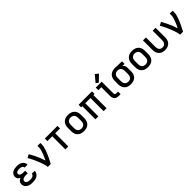

<svg xmlns="http://www.w3.org/2000/svg" viewBox="517 -2675 4582 4582"><g transform="rotate(-45 2808.0 -384.0)"><path d="M286 8Q325 8 363.5 1Q402 -6 436 -26.5Q470 -47 490.5 -81.5Q511 -116 511 -155V-156H412Q412 -135 398.5 -118.5Q385 -102 366 -93.5Q347 -85 326.5 -82Q306 -79 286 -79Q265 -79 244.5 -82Q224 -85 204.5 -92.5Q185 -100 171.5 -116.5Q158 -133 158 -154Q159 -175 172 -192.5Q185 -210 205 -218Q225 -226 246 -229Q267 -232 288 -232H352V-319H288Q270 -319 251.5 -321.5Q233 -324 215.5 -331Q198 -338 186 -353Q174 -368 174 -387Q174 -405 186 -419.5Q198 -434 215 -440Q232 -446 249.5 -448.5Q267 -451 285 -451Q304 -451 322 -448Q340 -445 356.5 -437.5Q373 -430 384.5 -414.5Q396 -399 396 -380Q396 -380 396 -380H495V-382Q495 -419 476.5 -452Q458 -485 426.5 -504.5Q395 -524 358.5 -531Q322 -538 285 -538Q249 -538 213 -531.5Q177 -525 144.5 -507.5Q112 -490 93.5 -457.5Q75 -425 75 -388Q75 -364 84 -341Q93 -318 112 -302.5Q131 -287 153 -277Q127 -267 104 -250Q81 -233 70 -206.5Q59 -180 59 -152Q59 -121 71.5 -92Q84 -63 109 -43Q134 -23 163 -11.5Q192 0 223 4Q254 8 286 8Z M797 0H897Q917 -38 936.5 -76Q956 -114 974.5 -152.5Q993 -191 1010 -230.5Q1027 -270 1041 -310.5Q1055 -351 1066 -392.5Q1077 -434 1077 -477V-530H978V-477Q978 -434 965.5 -391.5Q953 -349 937.5 -308.5Q922 -268 904 -228Q886 -188 866 -149Q845 -217 817.5 -283Q790 -349 759 -413Q728 -477 691 -538L606 -493Q623 -464 638.5 -435Q654 -406 668.5 -376Q683 -346 696.5 -315.5Q710 -285 723 -254.5Q736 -224 747.5 -192.5Q759 -161 769 -129.5Q779 -98 788 -65.5Q797 -33 797 0Z M1390 0H1490V-443H1653V-530H1227V-443H1390Z M2016 8Q2051 8 2086 0.5Q2121 -7 2151 -26.5Q2181 -46 2201 -75.5Q2221 -105 2229 -140Q2237 -175 2237 -210V-320Q2237 -355 2229 -390Q2221 -425 2201 -454.5Q2181 -484 2151 -503.5Q2121 -523 2086 -530.5Q2051 -538 2016 -538Q1981 -538 1946 -530.5Q1911 -523 1881 -503.5Q1851 -484 1831 -454.5Q1811 -425 1803 -390Q1795 -355 1795 -320V-210Q1795 -175 1803 -140Q1811 -105 1831 -75.5Q1851 -46 1881 -26.5Q1911 -7 1946 0.5Q1981 8 2016 8ZM2016 -79Q1991 -79 1966.5 -87.5Q1942 -96 1925 -115.5Q1908 -135 1901.5 -160Q1895 -185 1895 -210V-320Q1895 -346 1901.5 -370.5Q1908 -395 1925 -414.5Q1942 -434 1966.5 -442.5Q1991 -451 2016 -451Q2042 -451 2066 -442.5Q2090 -434 2107.5 -414.5Q2125 -395 2131.5 -370.5Q2138 -346 2138 -320V-210Q2138 -185 2131.5 -160Q2125 -135 2107.5 -115.5Q2090 -96 2066 -87.5Q2042 -79 2016 -79Z M2405 0H2504V-443H2680V0H2780V-443H2818V-530H2366V-443H2405Z M3189 0H3255V-87H3189Q3176 -87 3164.5 -95Q3153 -103 3149.5 -116.5Q3146 -130 3146 -143V-530H2945V-443H3046V-143Q3046 -114 3054.5 -86Q3063 -58 3084 -37Q3105 -16 3133 -8Q3161 0 3189 0ZM3079 -560 3236 -712 3157 -776 3019 -609Z M3600 8Q3635 8 3669.5 0Q3704 -8 3733.5 -27.5Q3763 -47 3782.5 -76.5Q3802 -106 3809.5 -140.5Q3817 -175 3817 -210V-320Q3817 -344 3812 -367.5Q3807 -391 3794 -411Q3781 -431 3763 -447L3832 -443V-530L3601 -538H3600Q3565 -538 3530 -530.5Q3495 -523 3465 -503.5Q3435 -484 3415 -454.5Q3395 -425 3387 -390Q3379 -355 3379 -320V-210Q3379 -175 3387 -140.5Q3395 -106 3415 -76Q3435 -46 3465 -26.5Q3495 -7 3529.5 0.5Q3564 8 3600 8ZM3600 -79Q3574 -79 3550 -87.5Q3526 -96 3509 -115.5Q3492 -135 3485.5 -160Q3479 -185 3479 -210V-320Q3479 -346 3485.5 -370.5Q3492 -395 3509 -414.5Q3526 -434 3550.5 -442.5Q3575 -451 3600 -451Q3625 -451 3649 -442.5Q3673 -434 3689 -414Q3705 -394 3711.5 -369.5Q3718 -345 3718 -320V-210Q3718 -185 3711.5 -160.5Q3705 -136 3689 -116Q3673 -96 3649 -87.5Q3625 -79 3600 -79Z M4176 8Q4211 8 4246 0.5Q4281 -7 4311 -26.5Q4341 -46 4361 -75.5Q4381 -105 4389 -140Q4397 -175 4397 -210V-320Q4397 -355 4389 -390Q4381 -425 4361 -454.5Q4341 -484 4311 -503.5Q4281 -523 4246 -530.5Q4211 -538 4176 -538Q4141 -538 4106 -530.5Q4071 -523 4041 -503.5Q4011 -484 3991 -454.5Q3971 -425 3963 -390Q3955 -355 3955 -320V-210Q3955 -175 3963 -140Q3971 -105 3991 -75.5Q4011 -46 4041 -26.5Q4071 -7 4106 0.5Q4141 8 4176 8ZM4176 -79Q4151 -79 4126.5 -87.5Q4102 -96 4085 -115.5Q4068 -135 4061.5 -160Q4055 -185 4055 -210V-320Q4055 -346 4061.5 -370.5Q4068 -395 4085 -414.5Q4102 -434 4126.5 -442.5Q4151 -451 4176 -451Q4202 -451 4226 -442.5Q4250 -434 4267.5 -414.5Q4285 -395 4291.5 -370.5Q4298 -346 4298 -320V-210Q4298 -185 4291.5 -160Q4285 -135 4267.5 -115.5Q4250 -96 4226 -87.5Q4202 -79 4176 -79Z M4752 8Q4787 8 4821 0Q4855 -8 4884 -28Q4913 -48 4932 -77.5Q4951 -107 4958 -141Q4965 -175 4965 -210V-530H4866V-210Q4866 -186 4860 -161.5Q4854 -137 4839 -117Q4824 -97 4800.5 -88Q4777 -79 4752 -79Q4728 -79 4704.5 -88Q4681 -97 4665.5 -117Q4650 -137 4644.5 -161.5Q4639 -186 4639 -210V-530H4539V-210Q4539 -175 4546.5 -141Q4554 -107 4573 -77.5Q4592 -48 4620.5 -28Q4649 -8 4683 0Q4717 8 4752 8Z M5261 0H5361Q5381 -38 5400.5 -76Q5420 -114 5438.5 -152.5Q5457 -191 5474 -230.5Q5491 -270 5505 -310.5Q5519 -351 5530 -392.5Q5541 -434 5541 -477V-530H5442V-477Q5442 -434 5429.5 -391.5Q5417 -349 5401.5 -308.5Q5386 -268 5368 -228Q5350 -188 5330 -149Q5309 -217 5281.5 -283Q5254 -349 5223 -413Q5192 -477 5155 -538L5070 -493Q5087 -464 5102.5 -435Q5118 -406 5132.5 -376Q5147 -346 5160.5 -315.5Q5174 -285 5187 -254.5Q5200 -224 5211.5 -192.5Q5223 -161 5233 -129.5Q5243 -98 5252 -65.5Q5261 -33 5261 0Z"/></g></svg>

Font: Iosevka Sparkle Medium
Style: Regular
Weight: 500
Designer: Belleve Invis
Foundry: Belleve Invis
Version: Version 4.5.0; ttfautohint (v1.8.3)